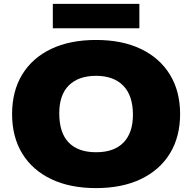

<svg xmlns="http://www.w3.org/2000/svg" viewBox="-20 -955 986 985"><path d="M473 10Q339.5 10 243 -36Q146.5 -82 94.2 -167.2Q42 -252.5 42 -370Q42 -487.5 94 -572.8Q146 -658 242.5 -704Q339 -750 473 -750Q607 -750 703.5 -703.5Q800 -657 852 -571.8Q904 -486.5 904 -370Q904 -253.5 852 -168.2Q800 -83 703.2 -36.5Q606.5 10 473 10ZM473 -174Q565.5 -174 613.8 -224Q662 -274 662 -366Q662 -464.5 612.5 -515.2Q563 -566 473 -566Q383 -566 333.5 -517.2Q284 -468.5 284 -374Q284 -273.5 332.5 -223.8Q381 -174 473 -174ZM251 -810V-935H695V-810Z"/></svg>

Font: Encode Sans Expanded Black
Style: Regular
Weight: 900
Width: 7
Designer: Multiple Designers
Foundry: Impallari Type
Version: Version 3.000; ttfautohint (v1.8.3) -l 8 -r 50 -G 200 -x 14 